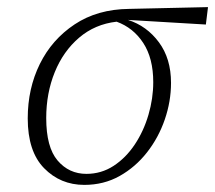

<svg xmlns="http://www.w3.org/2000/svg" viewBox="-20 -507 605 540"><path d="M217 13Q150 13 104 -34Q58 -81 58 -174Q58 -258 92 -327Q126 -396 190 -438.5Q254 -481 343 -482L565 -487L559 -438L340 -451Q393 -434 427 -388Q461 -342 461 -274Q461 -222 443.5 -171Q426 -120 393.5 -78.5Q361 -37 316.5 -12Q272 13 217 13ZM110 -175Q110 -93 142 -55.5Q174 -18 223 -18Q265 -18 299.5 -40.5Q334 -63 359 -100.5Q384 -138 397.5 -184Q411 -230 411 -276Q411 -343 383 -386Q355 -429 308 -446Q247 -439 202.5 -401Q158 -363 134 -304Q110 -245 110 -175Z"/></svg>

Font: Source Serif 4 SmText Light
Style: Italic
Weight: 300
Italic angle: -12°
Designer: Frank Grießhammer
Foundry: Adobe
Version: Version 4.005;hotconv 1.1.0;makeotfexe 2.6.0